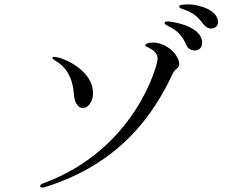

<svg xmlns="http://www.w3.org/2000/svg" viewBox="-20 -866 1040 871"><path d="M938 -736C946 -736 969 -742 969 -765C969 -824 875 -846 836 -846C813 -846 793 -845 793 -836C793 -828 808 -826 825 -819C864 -803 880 -786 903 -756C913 -743 927 -736 938 -736ZM864 -637C880 -637 897 -648 897 -671C897 -753 748 -769 741 -769C733 -769 727 -767 727 -762C727 -754 739 -750 752 -743C790 -724 811 -696 825 -662C834 -641 853 -637 864 -637ZM172 -15C176 -15 177 -15 187 -18C525 -125 676 -345 763 -531C777 -560 793 -553 793 -576C793 -605 764 -635 749 -646C716 -670 688 -673 674 -673C657 -673 639 -668 639 -661C639 -657 647 -653 661 -646C673 -640 695 -626 695 -599C695 -568 590 -185 175 -34C165 -30 162 -26 162 -21C162 -17 167 -15 172 -15ZM355 -376C379 -376 402 -403 402 -444C402 -549 262 -608 225 -608C220 -608 218 -606 218 -603C218 -596 237 -588 246 -581C296 -545 312 -488 315 -439C317 -407 331 -376 355 -376Z"/></svg>

Font: Shippori Mincho OTF
Style: Regular
Weight: 400
Designer: FONTDASU
Foundry: FONTDASU / Google Inc. / but / Adobe
Version: Version 3.300;hotconv 1.0.109;makeotfexe 2.5.65596